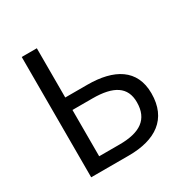

<svg xmlns="http://www.w3.org/2000/svg" viewBox="-167 -873 982 1013"><g transform="rotate(-30 324.0 -366.5)"><path d="M101 0H330C493 0 598 -69 598 -225C598 -372 489 -433 328 -433H193V-733H101ZM193 -75V-357H315C443 -357 508 -316 508 -223C508 -119 442 -75 317 -75Z"/></g></svg>

Font: Noto Sans CJK SC
Style: Regular
Weight: 400
Designer: Ryoko NISHIZUKA 西塚涼子 (kana, bopomofo & ideographs); Paul D. Hunt (Latin, Greek & Cyrillic); Sandoll Communications 산돌커뮤니
Foundry: Adobe
Version: Version 2.004;hotconv 1.0.118;makeotfexe 2.5.65603